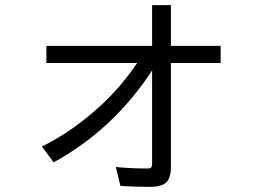

<svg xmlns="http://www.w3.org/2000/svg" viewBox="-20 -686 1039 750"><path d="M574.2 -666H647.5V-506.8H841.8V-439.9H647.5V-31.7Q647.5 8.3 629.9 25.9Q612.3 43.9 564.5 43.9Q499 43.9 450.2 40L432.6 -33.7Q488.3 -27.8 556.6 -27.8Q570.3 -27.8 572.3 -34.7Q574.2 -39.1 574.2 -49.8V-411.1Q423.8 -180.2 189.5 -51.8L143.6 -113.8Q255.9 -168 366.2 -267.1Q452.1 -344.7 515.6 -439.9H161.1V-506.8H574.2Z"/></svg>

Font: UDEV Gothic 35
Style: Regular
Weight: 400
Version: v2.1.0; ttfautohint (v1.8.4.7-5d5b-dirty) -l 6 -r 45 -G 200 